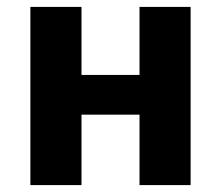

<svg xmlns="http://www.w3.org/2000/svg" viewBox="-20 -536 640 556"><path d="M68 -516H216V-319H384V-516H532V0H384V-204H216V0H68Z"/></svg>

Font: iA Writer Duo V
Style: Regular
Weight: 400
Designer: Mike Abbink, Paul van der Laan, Pieter van Rosmalen, Oliver Reichenstein
Foundry: Information Architects Inc.
Version: Version 2.000